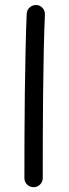

<svg xmlns="http://www.w3.org/2000/svg" viewBox="-20 -716 279 772"><path d="M126 -695.8Q141.1 -695.3 151.1 -684.1Q161.1 -672.9 160.6 -657.2Q157.7 -595.2 156 -512.5Q154.3 -429.7 153.3 -338.6Q152.3 -247.6 152.1 -159.9Q151.9 -72.3 151.9 0Q151.9 15.1 141.1 25.9Q130.4 36.6 114.7 36.6Q99.6 36.6 88.9 25.9Q78.1 15.1 78.1 0Q78.1 -72.3 78.4 -160.2Q78.6 -248 79.8 -339.4Q81.1 -430.7 82.8 -514.2Q84.5 -597.7 87.4 -661.1Q88.4 -676.3 99.6 -686.3Q110.8 -696.3 126 -695.8Z"/></svg>

Font: Mikhak-DS2-FD Regular
Style: Regular
Weight: 400
Designer: Amin Abedi
Version: Version 3.4